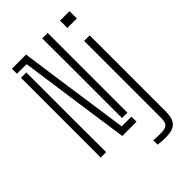

<svg xmlns="http://www.w3.org/2000/svg" viewBox="-288 -910 1223 1223"><g transform="rotate(-45 323.5 -298.5)"><path d="M262 0 219 -297 154.5 -754.5H67.5V-800H195L231 -543.5L302.5 -46H390V0ZM67.5 0V-718.5H115.5V-303.5L116.5 0ZM341.5 -82V-541.5L340.5 -800H390V-82ZM501 -734V-800H586.5V-734ZM448.5 203Q436 203 415.8 201.5Q395.5 200 382 198V158.5Q394.5 160 410.8 160.8Q427 161.5 446.5 161.5Q487 161.5 502.5 147.8Q518 134 518 98V-600H568V93Q567 151.5 540.2 177.2Q513.5 203 448.5 203Z"/></g></svg>

Font: Big Shoulders Stencil Text ExtraLight
Style: Regular
Weight: 250
Version: Version 2.001